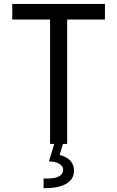

<svg xmlns="http://www.w3.org/2000/svg" viewBox="-20 -740 602 987"><path d="M237.3 0V-639.6H43V-719.7H519.5V-639.6H325.2V0ZM204.1 227.5V177.7Q304.7 182.1 304.7 131.8Q304.7 114.3 284.9 102.1Q265.1 89.8 231.4 89.8L258.8 0H303.7L286.6 56.6Q360.4 75.7 360.4 137.7Q360.4 180.2 321.5 204.1Q282.7 228 204.1 227.5Z"/></svg>

Font: Reddit Mono
Style: Regular
Weight: 400
Monospace: yes
Designer: Stephen Hutchings
Foundry: Reddit
Version: Version 1.014; ttfautohint (v1.8.4.7-5d5b)